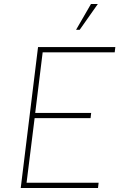

<svg xmlns="http://www.w3.org/2000/svg" viewBox="-20 -934 595 954"><path d="M432 -914H466L376 -786H358ZM169 -700H553L550 -674H192L155 -373H433L430 -347H152L112 -26H470L467 0H83Z"/></svg>

Font: Haskoy Thin
Style: Italic
Weight: 100
Designer: Ertekin Erdin
Foundry: Ertekin Erdin
Version: Version 2.000; ttfautohint (v1.8.4.7-5d5b)